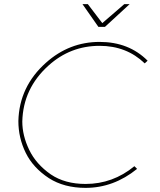

<svg xmlns="http://www.w3.org/2000/svg" viewBox="-20 -907 773 930"><path d="M488.5 -777H456.5L379.5 -887H405.5L475.5 -795L582 -887H608ZM394.5 3Q290.5 3 217 -44Q140 -94.5 104.5 -167Q69 -239.5 69 -320.5Q73 -487.5 202.5 -603Q315.5 -704 462.5 -704Q604 -704 695 -613L681 -600Q593 -685 462.5 -685Q320.5 -685 214.5 -589Q92 -478.5 88 -318.5Q88 -250.5 121.5 -181Q155 -111.5 226.5 -62Q294.5 -16 394.5 -16Q526.5 -16 631 -102L644 -89Q530.5 3 394.5 3Z"/></svg>

Font: Argentum Sans Thin
Style: Italic
Weight: 100
Italic angle: -11°
Designer: Julieta Ulanovsky (font), Cristiano Sobral (main changes and remaster)
Foundry: Julieta Ulanovsky (font), Cristiano Sobral (main changes and remaster)
Version: Version 2.007;June 15, 2022;FontCreator 14.0.0.2814 64-bit; 